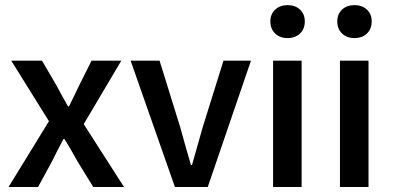

<svg xmlns="http://www.w3.org/2000/svg" viewBox="-20 -748 1571 768"><path d="M14.2 0 175.8 -263.2 24.9 -505.4H147.9L205.6 -406.7Q228 -364.7 252 -322.3H255.9Q266.1 -342.8 276.6 -364.5Q287.1 -386.2 296.9 -406.7L346.2 -505.4H465.3L314.9 -251.5L476.1 0H353L290 -102.5Q277.3 -125 264.4 -147.7Q251.5 -170.4 237.8 -191.9H233.9Q222.2 -170.4 210.7 -147.9Q199.2 -125.5 188 -102.5L132.3 0Z M679.7 0 502.4 -505.4H618.2L700.7 -239.7Q710.9 -202.1 721.9 -163.8Q732.9 -125.5 743.7 -87.9H748Q758.3 -125.5 769.5 -163.8Q780.8 -202.1 791 -239.7L874 -505.4H983.9L811 0Z M1072.3 0V-505.4H1186.5V0ZM1130.4 -595.7Q1099.6 -595.7 1080.6 -614Q1061.5 -632.3 1061.5 -662.6Q1061.5 -691.4 1080.6 -709.5Q1099.6 -727.5 1130.4 -727.5Q1161.1 -727.5 1180.2 -709.5Q1199.2 -691.4 1199.2 -662.6Q1199.2 -632.3 1180.2 -614Q1161.1 -595.7 1130.4 -595.7Z M1339.8 0V-505.4H1454.1V0ZM1397.9 -595.7Q1367.2 -595.7 1348.1 -614Q1329.1 -632.3 1329.1 -662.6Q1329.1 -691.4 1348.1 -709.5Q1367.2 -727.5 1397.9 -727.5Q1428.7 -727.5 1447.8 -709.5Q1466.8 -691.4 1466.8 -662.6Q1466.8 -632.3 1447.8 -614Q1428.7 -595.7 1397.9 -595.7Z"/></svg>

Font: Akatab
Style: Bold
Weight: 700
Designer: SIL Global
Foundry: SIL Global
Version: Version 4.100